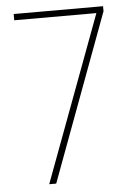

<svg xmlns="http://www.w3.org/2000/svg" viewBox="-52 -754 555 794"><g transform="rotate(-5 225.5 -357.0)"><path d="M120 0H149L406 -693V-714H35V-688H376Z"/></g></svg>

Font: Noto Sans Malayalam Condensed Thin
Style: Regular
Weight: 100
Width: 3
Designer: Jelle Bosma - Monotype Design Team
Foundry: Monotype Imaging Inc.
Version: Version 2.104